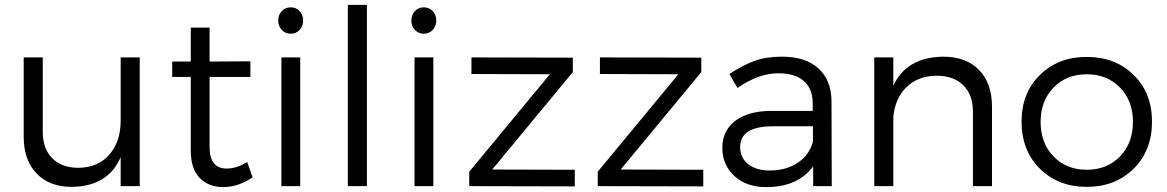

<svg xmlns="http://www.w3.org/2000/svg" viewBox="-20 -762 4778 786"><path d="M77 -202V-527H155V-223Q155 -153 194 -114Q233 -75 301 -75Q382 -76 428 -129.5Q474 -183 474 -268V-527H552V0H474V-119Q423 1 274 3Q182 3 129.5 -52Q77 -107 77 -202Z M685 -447V-510H761V-649H838V-510L1005 -511V-447H838V-160Q838 -72 908 -72Q949 -72 992 -99L1014 -36Q957 3 895 4Q834 4 797.5 -33.5Q761 -71 761 -146V-447Z M1133.5 -639.5Q1119 -655 1119 -678Q1119 -701 1133.5 -716.5Q1148 -732 1170 -732Q1192 -732 1206.5 -716.5Q1221 -701 1221 -678Q1221 -655 1206.5 -639.5Q1192 -624 1170 -624Q1148 -624 1133.5 -639.5ZM1132 0V-527H1209V0Z M1404 0V-742H1482V0Z M1678.5 -639.5Q1664 -655 1664 -678Q1664 -701 1678.5 -716.5Q1693 -732 1715 -732Q1737 -732 1751.5 -716.5Q1766 -701 1766 -678Q1766 -655 1751.5 -639.5Q1737 -624 1715 -624Q1693 -624 1678.5 -639.5ZM1677 0V-527H1754V0Z M1901 0V-59L2231 -458L1910 -459V-527L2325 -526V-467L1995 -68L2333 -67V1Z M2427 0V-59L2757 -458L2436 -459V-527L2851 -526V-467L2521 -68L2859 -67V1Z M2937 -157Q2937 -226 2989 -266.5Q3041 -307 3134 -308H3307V-339Q3307 -398 3271 -430Q3235 -462 3166 -462Q3086 -462 2999 -402L2966 -459Q3022 -496 3069.5 -513Q3117 -530 3181 -530Q3278 -530 3330.5 -482Q3383 -434 3384 -348L3385 0H3309V-81Q3246 4 3116 4Q3036 4 2986.5 -41.5Q2937 -87 2937 -157ZM3010 -160Q3010 -116 3043 -90Q3076 -64 3131 -64Q3198 -64 3245.5 -95.5Q3293 -127 3308 -182V-245H3144Q3010 -245 3010 -160Z M3559 0V-527H3637V-411Q3691 -528 3841 -530Q3935 -530 3988 -475.5Q4041 -421 4041 -325V0H3963V-304Q3963 -374 3923.5 -413Q3884 -452 3814 -452Q3737 -451 3690.5 -405Q3644 -359 3637 -283V0Z M4162 -264Q4162 -381 4237 -455Q4312 -529 4429 -529Q4546 -529 4621 -455Q4696 -381 4696 -264Q4696 -146 4621 -71.5Q4546 3 4429 3Q4312 3 4237 -71.5Q4162 -146 4162 -264ZM4240 -263Q4240 -176 4293 -121.5Q4346 -67 4429 -67Q4512 -67 4565 -121.5Q4618 -176 4618 -263Q4618 -349 4565 -403.5Q4512 -458 4429 -458Q4346 -458 4293 -403.5Q4240 -349 4240 -263Z"/></svg>

Font: Trueno
Style: Lt
Weight: 300
Designer: Julieta Ulanovsky
Foundry: Julieta Ulanovsky
Version: Version 3.001b